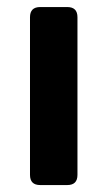

<svg xmlns="http://www.w3.org/2000/svg" viewBox="-20 -533 310 553"><path d="M95.7 0Q66.4 0 66.4 -29.3V-483.4Q66.4 -512.7 95.7 -512.7H173.8Q203.1 -512.7 203.1 -483.4V-29.3Q203.1 0 173.8 0Z"/></svg>

Font: Istok
Style: Bold
Weight: 700
Designer: Andrey V. Panov
Foundry: Andrey V. Panov
Version: Version 1.0.1